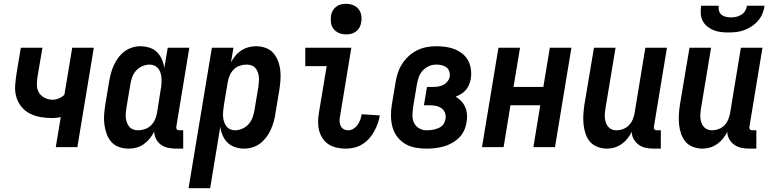

<svg xmlns="http://www.w3.org/2000/svg" viewBox="-20 -770 4040 1005"><path d="M272 0 298 -157Q287 -155 276.5 -153.5Q266 -152 255 -152Q224 -152 193.5 -157Q163 -162 136.5 -175.5Q110 -189 91.5 -212Q73 -235 65 -264Q57 -293 59.5 -324.5Q62 -356 67 -388L89 -520H202L177 -372Q173 -349 173 -326.5Q173 -304 183.5 -286Q194 -268 213.5 -258Q233 -248 255 -248Q272 -248 288.5 -255Q305 -262 317 -274L358 -520H471L385 0Z M939 8H903Q882 8 861.5 4Q841 0 824 -11.5Q807 -23 797.5 -41.5Q788 -60 787 -81Q778 -62 764 -45Q750 -28 732.5 -15.5Q715 -3 694.5 2.5Q674 8 654 8Q627 8 603 -0.5Q579 -9 563 -27Q547 -45 538.5 -68.5Q530 -92 526.5 -117.5Q523 -143 525 -169.5Q527 -196 531 -222L551 -342Q555 -364 560.5 -385.5Q566 -407 575.5 -427.5Q585 -448 598.5 -467Q612 -486 630.5 -500Q649 -514 671 -521Q693 -528 714 -528Q739 -528 762.5 -520.5Q786 -513 802 -497Q818 -481 827.5 -459Q837 -437 840 -414L858 -520H971L903 -108Q902 -104 902.5 -100Q903 -96 905.5 -93Q908 -90 911.5 -89Q915 -88 919 -88H939ZM702 -88Q720 -88 738 -94Q756 -100 770 -113.5Q784 -127 791.5 -144.5Q799 -162 802 -180L821 -300Q824 -314 825 -328.5Q826 -343 825.5 -357Q825 -371 821.5 -384.5Q818 -398 810 -409Q802 -420 789.5 -426Q777 -432 763 -432Q744 -432 724.5 -423.5Q705 -415 691.5 -399.5Q678 -384 671.5 -365Q665 -346 662 -327L642 -207Q640 -193 638.5 -179.5Q637 -166 638.5 -153Q640 -140 644.5 -128Q649 -116 657 -106.5Q665 -97 677 -92.5Q689 -88 702 -88Z M967 215 1089 -520H1202L1189 -444Q1199 -462 1212 -478Q1225 -494 1242.5 -505.5Q1260 -517 1280 -522.5Q1300 -528 1319 -528Q1346 -528 1370 -519.5Q1394 -511 1410 -493Q1426 -475 1435 -451.5Q1444 -428 1447 -402.5Q1450 -377 1448 -350.5Q1446 -324 1442 -298L1422 -178Q1419 -156 1413 -134.5Q1407 -113 1398 -92.5Q1389 -72 1375 -53Q1361 -34 1343 -20Q1325 -6 1302.5 1Q1280 8 1259 8Q1234 8 1211 0.5Q1188 -7 1171.5 -23Q1155 -39 1145.5 -61Q1136 -83 1133 -106L1080 215ZM1210 -88Q1229 -88 1248.5 -96.5Q1268 -105 1281.5 -120.5Q1295 -136 1302 -155Q1309 -174 1312 -193L1332 -313Q1334 -327 1335 -340.5Q1336 -354 1335 -367Q1334 -380 1329.5 -392Q1325 -404 1317 -413.5Q1309 -423 1296.5 -427.5Q1284 -432 1271 -432Q1253 -432 1235 -426Q1217 -420 1203.5 -406.5Q1190 -393 1182.5 -375.5Q1175 -358 1172 -340L1152 -220Q1150 -206 1148.5 -191.5Q1147 -177 1147.5 -163Q1148 -149 1152 -135.5Q1156 -122 1163.5 -111Q1171 -100 1183.5 -94Q1196 -88 1210 -88Z M1789 8Q1765 8 1742.5 3Q1720 -2 1701 -14Q1682 -26 1669.5 -44.5Q1657 -63 1651 -84.5Q1645 -106 1645 -130Q1645 -154 1649 -178L1690 -424H1578V-520H1819L1760 -162Q1757 -149 1757.5 -136Q1758 -123 1763 -111.5Q1768 -100 1779 -94Q1790 -88 1803 -88Q1817 -88 1830.5 -96.5Q1844 -105 1852.5 -117.5Q1861 -130 1866 -144Q1871 -158 1873 -172L1968 -166Q1965 -144 1957 -122.5Q1949 -101 1938 -81Q1927 -61 1911 -43.5Q1895 -26 1875 -14Q1855 -2 1833 3Q1811 8 1789 8ZM1791 -590Q1772 -590 1755 -597Q1738 -604 1726.5 -618Q1715 -632 1712.5 -651Q1710 -670 1713 -689Q1715 -703 1722 -715Q1729 -727 1740.5 -735.5Q1752 -744 1765 -747Q1778 -750 1792 -750Q1811 -750 1828.5 -743Q1846 -736 1857 -722Q1868 -708 1871 -689Q1874 -670 1870 -651Q1868 -637 1861 -625Q1854 -613 1842.5 -604.5Q1831 -596 1818 -593Q1805 -590 1791 -590Z M2213 8Q2182 8 2153 2.5Q2124 -3 2100 -17.5Q2076 -32 2059 -54.5Q2042 -77 2034.5 -104.5Q2027 -132 2026.5 -162Q2026 -192 2031 -222L2051 -342Q2055 -367 2063.5 -391.5Q2072 -416 2086.5 -438Q2101 -460 2121 -478Q2141 -496 2165 -507.5Q2189 -519 2214 -523.5Q2239 -528 2263 -528Q2289 -528 2314 -524.5Q2339 -521 2361 -512Q2383 -503 2401.5 -488Q2420 -473 2431 -452Q2442 -431 2445 -406Q2448 -381 2444 -356Q2441 -341 2435 -326Q2429 -311 2418.5 -299Q2408 -287 2394 -278.5Q2380 -270 2365 -264Q2382 -254 2395 -240Q2408 -226 2415.5 -208.5Q2423 -191 2424.5 -170.5Q2426 -150 2422 -130Q2419 -108 2409 -86.5Q2399 -65 2382 -48.5Q2365 -32 2344 -20.5Q2323 -9 2301 -3Q2279 3 2256.5 5.5Q2234 8 2213 8ZM2213 -88Q2223 -88 2233.5 -89Q2244 -90 2254 -92.5Q2264 -95 2274 -99Q2284 -103 2292.5 -110Q2301 -117 2305.5 -127Q2310 -137 2312 -147Q2315 -164 2309.5 -179Q2304 -194 2291.5 -203Q2279 -212 2263 -215.5Q2247 -219 2230 -219H2199L2215 -315H2246Q2260 -315 2273.5 -317Q2287 -319 2300 -325.5Q2313 -332 2322.5 -344Q2332 -356 2334 -369Q2336 -384 2331.5 -397Q2327 -410 2316 -418Q2305 -426 2291.5 -429Q2278 -432 2263 -432Q2244 -432 2224.5 -423.5Q2205 -415 2191.5 -399.5Q2178 -384 2171.5 -365Q2165 -346 2162 -327L2142 -207Q2139 -186 2139 -164.5Q2139 -143 2148 -125.5Q2157 -108 2174.5 -98Q2192 -88 2213 -88Z M2503 0 2589 -520H2702L2668 -315H2824L2858 -520H2971L2885 0H2772L2808 -219H2652L2616 0Z M3439 8H3403Q3382 8 3361.5 4Q3341 0 3324.5 -11.5Q3308 -23 3297.5 -41Q3287 -59 3287 -80Q3278 -62 3265 -45.5Q3252 -29 3234.5 -16.5Q3217 -4 3197 2Q3177 8 3158 8Q3132 8 3108 -1Q3084 -10 3068.5 -28Q3053 -46 3045 -70Q3037 -94 3034.5 -119Q3032 -144 3033.5 -170Q3035 -196 3039 -222L3089 -520H3202L3150 -207Q3148 -194 3146.5 -180.5Q3145 -167 3146 -154Q3147 -141 3151 -129Q3155 -117 3162.5 -107.5Q3170 -98 3181.5 -93Q3193 -88 3206 -88Q3224 -88 3241.5 -94.5Q3259 -101 3272 -114.5Q3285 -128 3292 -145Q3299 -162 3302 -180L3358 -520H3471L3403 -108Q3402 -104 3402.5 -100Q3403 -96 3405.5 -93Q3408 -90 3411.5 -89Q3415 -88 3419 -88H3439Z M3939 8H3903Q3882 8 3861.5 4Q3841 0 3824.5 -11.5Q3808 -23 3797.5 -41Q3787 -59 3787 -80Q3778 -62 3765 -45.5Q3752 -29 3734.5 -16.5Q3717 -4 3697 2Q3677 8 3658 8Q3632 8 3608 -1Q3584 -10 3568.5 -28Q3553 -46 3545 -70Q3537 -94 3534.5 -119Q3532 -144 3533.5 -170Q3535 -196 3539 -222L3589 -520H3702L3650 -207Q3648 -194 3646.5 -180.5Q3645 -167 3646 -154Q3647 -141 3651 -129Q3655 -117 3662.5 -107.5Q3670 -98 3681.5 -93Q3693 -88 3706 -88Q3724 -88 3741.5 -94.5Q3759 -101 3772 -114.5Q3785 -128 3792 -145Q3799 -162 3802 -180L3858 -520H3971L3903 -108Q3902 -104 3902.5 -100Q3903 -96 3905.5 -93Q3908 -90 3911.5 -89Q3915 -88 3919 -88H3939ZM3793 -600Q3772 -600 3752 -602.5Q3732 -605 3714 -612.5Q3696 -620 3681 -632.5Q3666 -645 3657.5 -662Q3649 -679 3648 -699Q3647 -719 3650 -740H3742Q3740 -726 3743.5 -713.5Q3747 -701 3756.5 -693Q3766 -685 3779 -682Q3792 -679 3806 -679Q3820 -679 3834 -682Q3848 -685 3860.5 -693Q3873 -701 3880.5 -713.5Q3888 -726 3890 -740H3982Q3979 -719 3971 -699Q3963 -679 3948.5 -662Q3934 -645 3915 -632.5Q3896 -620 3876 -612.5Q3856 -605 3835 -602.5Q3814 -600 3793 -600Z"/></svg>

Font: Iosevka Term Curly
Style: Bold Italic
Weight: 700
Italic angle: -9°
Designer: Belleve Invis
Foundry: Belleve Invis
Version: Version 32.3.0